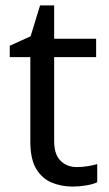

<svg xmlns="http://www.w3.org/2000/svg" viewBox="-20 -679 401 709"><path d="M264 -62Q284 -62 305 -65.5Q326 -69 339 -73V-6Q325 1 299 5.5Q273 10 249 10Q207 10 171.5 -4.5Q136 -19 114 -55Q92 -91 92 -156V-468H16V-510L93 -545L128 -659H180V-536H335V-468H180V-158Q180 -109 203.5 -85.5Q227 -62 264 -62Z"/></svg>

Font: mlyalm115
Style: Regular
Weight: 400
Designer: Jelle Bosma - Monotype Design Team
Foundry: Monotype Imaging Inc.
Version: Version 2.103